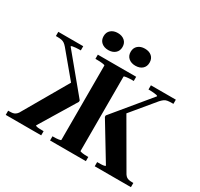

<svg xmlns="http://www.w3.org/2000/svg" viewBox="-185 -1153 1445 1388"><g transform="rotate(30 538.0 -459.0)"><path d="M759 0V-35H770Q782 -35 795.5 -35.5Q809 -36 818 -38.5Q827 -41 827 -44L644 -346V-358L896 -663Q896 -668 885 -670Q874 -672 859.5 -673.5Q845 -675 832 -675H818V-710H1026V-675H1014Q991 -675 976.5 -672.5Q962 -670 951 -662Q940 -654 927 -640L733 -406L757 -461L987 -64Q995 -52 1003.5 -46Q1012 -40 1024 -37.5Q1036 -35 1054 -35H1061V0ZM312 0H16V-35H23Q42 -35 53.5 -37Q65 -39 74.5 -45.5Q84 -52 92 -63L322 -461L335 -406L140 -640Q128 -654 117.5 -661.5Q107 -669 93 -672Q79 -675 57 -675H45V-710H253V-675H238Q226 -675 211 -673.5Q196 -672 185.5 -670Q175 -668 175 -663L427 -358V-346L244 -44Q244 -41 253 -38.5Q262 -36 275.5 -35.5Q289 -35 301 -35H312ZM386 0V-35H394Q405 -35 416 -35.5Q427 -36 436 -37.5Q445 -39 450 -40.5Q455 -42 455 -45V-665Q455 -668 449 -669.5Q443 -671 433 -672.5Q423 -674 410 -674.5Q397 -675 385 -675H375V-710H695V-675H685Q673 -675 660.5 -674.5Q648 -674 638 -672.5Q628 -671 621.5 -669.5Q615 -668 615 -665V-45Q615 -42 620.5 -40.5Q626 -39 635 -37.5Q644 -36 655 -35.5Q666 -35 677 -35H685V0ZM502 -847Q502 -814 480 -795Q458 -776 423 -776Q388 -776 366 -795Q344 -814 344 -847Q344 -880 366 -899Q388 -918 423 -918Q458 -918 480 -899Q502 -880 502 -847ZM728 -847Q728 -814 706.5 -795Q685 -776 649 -776Q614 -776 592 -795Q570 -814 570 -847Q570 -880 592 -899Q614 -918 649 -918Q685 -918 706.5 -899Q728 -880 728 -847Z"/></g></svg>

Font: Roboto Serif 144pt SemiBold
Style: Regular
Weight: 600
Version: Version 1.008